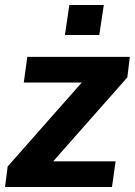

<svg xmlns="http://www.w3.org/2000/svg" viewBox="-24 -743 536 763"><path d="M-4 0 6.5 -81.5 301 -415H70.5L84.5 -517H492L482 -435.5L187.5 -102H435.5L421 0ZM234 -604 251.5 -723H388.5L370.5 -604Z"/></svg>

Font: Public Sans Thin
Style: Bold Italic
Weight: 700
Italic angle: -8°
Version: Version 2.001